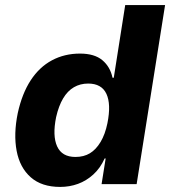

<svg xmlns="http://www.w3.org/2000/svg" viewBox="-20 -725 670 756"><path d="M217 11Q144 11 101 -27Q58 -65 45.5 -131Q33 -197 50 -280Q67 -357 101 -409Q135 -461 184.5 -487.5Q234 -514 295 -514Q352 -514 383 -488Q414 -462 423 -419H428L473 -705H630L518 0H380L396 -101H392Q375 -63 347.5 -38Q320 -13 287 -1Q254 11 217 11ZM277 -107Q310 -107 334 -121.5Q358 -136 376 -166Q394 -196 403 -240Q418 -315 399 -355.5Q380 -396 327 -396Q296 -396 271 -381.5Q246 -367 228.5 -337.5Q211 -308 201 -264Q186 -190 205 -148.5Q224 -107 277 -107Z"/></svg>

Font: Nunito Sans 7pt SemiCondensed ExtraBold
Style: Italic
Weight: 800
Width: 4
Italic angle: -9°
Designer: Vernon Adams
Foundry: Vernon Adams
Version: Version 3.101;gftools[0.9.27]